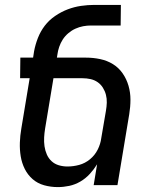

<svg xmlns="http://www.w3.org/2000/svg" viewBox="-20 -755 640 783"><path d="M216 8Q187 8 160 0.5Q133 -7 113 -24.5Q93 -42 81 -66Q69 -90 64.5 -117.5Q60 -145 61 -173.5Q62 -202 67 -231L101 -436H62L63 -520H115L119 -546Q124 -573 134.5 -600Q145 -627 162.5 -650Q180 -673 205 -690Q230 -707 256.5 -717Q283 -727 310.5 -731Q338 -735 365 -735H473L472 -651H351Q335 -651 319 -648Q303 -645 287.5 -638Q272 -631 258.5 -619.5Q245 -608 236 -594Q227 -580 221.5 -564Q216 -548 214 -532L212 -520H330Q360 -520 388.5 -514Q417 -508 440.5 -493.5Q464 -479 480 -456Q496 -433 504 -405.5Q512 -378 512 -348.5Q512 -319 507 -289L459 0H362L376 -85Q363 -64 346 -45.5Q329 -27 307.5 -14.5Q286 -2 262.5 3Q239 8 216 8ZM255 -76Q279 -76 303 -82.5Q327 -89 347 -105.5Q367 -122 378.5 -145Q390 -168 393 -192L412 -303Q415 -320 415.5 -336.5Q416 -353 412 -368.5Q408 -384 399.5 -397.5Q391 -411 378 -420Q365 -429 349 -432.5Q333 -436 316 -436H198L164 -231Q161 -213 160 -194.5Q159 -176 161.5 -158.5Q164 -141 171 -125Q178 -109 190.5 -97.5Q203 -86 220 -81Q237 -76 255 -76Z"/></svg>

Font: Iosevka Medium Extended
Style: Italic
Weight: 500
Width: 7
Italic angle: -9°
Monospace: yes
Designer: Belleve Invis
Foundry: Belleve Invis
Version: Version 32.5.0; ttfautohint (v1.8.4)